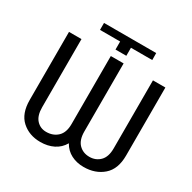

<svg xmlns="http://www.w3.org/2000/svg" viewBox="-190 -1065 1259 1262"><g transform="rotate(30 439.5 -433.5)"><path d="M398.9 -824.2H246.1V-877H642.1L642.6 -824.2H481V-763.2H398.9ZM393.6 -710.9H490.7V-194.3Q490.7 -129.9 522.2 -98.1Q553.7 -66.4 602.1 -66.4Q649.9 -66.4 681.6 -98.1Q713.4 -129.9 713.4 -194.3V-710.9H807.6V-194.3Q807.6 -91.3 749 -40.5Q690.4 10.3 602.1 10.3Q549.8 10.3 507.8 -11.2Q465.8 -32.7 441.4 -76.2Q416.5 -32.7 372.8 -11.2Q329.1 10.3 273.9 10.3Q189 10.3 132.6 -40.5Q76.2 -91.3 76.2 -194.3V-710.9H170.9V-194.3Q170.9 -129.9 200.2 -98.1Q229.5 -66.4 273.9 -66.4Q326.2 -66.4 359.9 -98.1Q393.6 -129.9 393.6 -194.3Z"/></g></svg>

Font: Roboto21382017
Style: Regular
Weight: 400
Designer: Christian Robertson
Foundry: Google
Version: Version 2.138; 2017